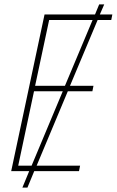

<svg xmlns="http://www.w3.org/2000/svg" viewBox="-20 -780 532 875"><path d="M31 0 183 -714H413L432 -760H455L435 -714H492L487 -689H425L299 -389H406L401 -364H289L147 -25H345L340 0H136L105 75H82L113 0ZM140 -389H276L402 -689H204ZM63 -25H124L266 -364H135Z"/></svg>

Font: Noto Sans SemiCondensed Thin
Style: Italic
Weight: 100
Width: 4
Italic angle: -12°
Designer: Monotype Design Team
Foundry: Monotype Imaging Inc.
Version: Version 2.013; ttfautohint (v1.8.4.7-5d5b)